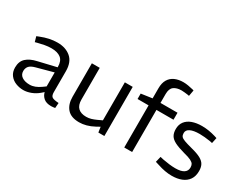

<svg xmlns="http://www.w3.org/2000/svg" viewBox="-88 -1220 2120 1689"><g transform="rotate(30 971.5 -375.5)"><path d="M204 7Q164 7 127 -7.5Q90 -22 66.5 -53Q43 -84 43 -130Q43 -192 80 -226Q117 -260 185 -275L367 -318V-322Q367 -383 333 -409.5Q299 -436 238 -436Q203 -436 169 -429.5Q135 -423 108 -416L82 -409L67 -461L92 -471Q134 -488 175.5 -497Q217 -506 259 -506Q342 -506 394.5 -461.5Q447 -417 447 -324V-111Q447 -77 463 -65Q479 -53 531 -50L527 3Q519 4 508.5 5.5Q498 7 487 7Q438 7 411.5 -15.5Q385 -38 377 -72L354 -52Q320 -23 280 -8Q240 7 204 7ZM229 -62Q256 -62 283 -72.5Q310 -83 338 -103L367 -124V-266L198 -220Q154 -208 137.5 -188Q121 -168 121 -139Q121 -102 150.5 -82Q180 -62 229 -62Z M771 7Q688 7 649 -38Q610 -83 610 -159V-499H690V-177Q690 -120 718.5 -93Q747 -66 801 -66Q826 -66 850 -73Q874 -80 900 -92L945 -113V-499H1025V0H964L953 -74L970 -62L919 -34Q880 -13 843 -3Q806 7 771 7Z M1227 0V-428H1115V-483L1227 -499V-600Q1227 -656 1248 -690.5Q1269 -725 1306 -741.5Q1343 -758 1392 -758Q1415 -758 1441 -753.5Q1467 -749 1491 -743L1504 -739L1493 -678L1478 -681Q1460 -683 1444.5 -685Q1429 -687 1414 -687Q1365 -687 1336 -665.5Q1307 -644 1307 -589V-499H1480V-428H1307V0Z M1712 7Q1678 7 1642 0.5Q1606 -6 1567 -19L1531 -30L1545 -88L1580 -80Q1612 -74 1644.5 -70Q1677 -66 1707 -66Q1763 -66 1791.5 -84.5Q1820 -103 1820 -138Q1820 -158 1812.5 -171.5Q1805 -185 1781.5 -197Q1758 -209 1709 -221Q1643 -239 1605.5 -258Q1568 -277 1553 -303Q1538 -329 1538 -368Q1538 -413 1561.5 -444Q1585 -475 1627.5 -490.5Q1670 -506 1726 -506Q1760 -506 1795 -500.5Q1830 -495 1863 -485L1888 -477L1876 -420L1853 -425Q1822 -430 1794.5 -432.5Q1767 -435 1743 -435Q1682 -435 1649 -419Q1616 -403 1616 -372Q1616 -351 1625 -338.5Q1634 -326 1662 -315.5Q1690 -305 1744 -291Q1807 -275 1840.5 -256.5Q1874 -238 1887.5 -212.5Q1901 -187 1901 -149Q1901 -96 1877 -61.5Q1853 -27 1810.5 -10Q1768 7 1712 7Z"/></g></svg>

Font: REM Medium Light
Style: Regular
Weight: 300
Version: Version 1.005;gftools[0.9.28]